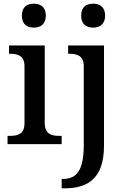

<svg xmlns="http://www.w3.org/2000/svg" viewBox="-20 -783 681 1043"><path d="M164 -633C199 -633 229 -651 229 -698C229 -746 199 -763 164 -763C127 -763 99 -746 99 -698C99 -651 127 -633 164 -633ZM486 -633C521 -633 551 -651 551 -698C551 -746 521 -763 486 -763C449 -763 421 -746 421 -698C421 -651 449 -633 486 -633ZM21 0H315V-45H302C258 -45 223 -55 223 -117V-536H29V-491H34C77 -491 113 -481 113 -423V-113C113 -55 77 -45 34 -45H21ZM315 240H332C456 240 545 187 545 8V-536H350V-491H354C397 -491 435 -482 435 -423V6C435 146 394 189 322 189H315Z"/></svg>

Font: Noto Serif Gurmukhi Medium
Style: Regular
Weight: 500
Designer: Vaibhav Singh and the Monotype Design Team
Foundry: Monotype Imaging Inc.
Version: Version 2.004